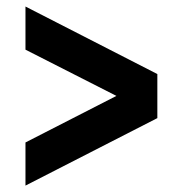

<svg xmlns="http://www.w3.org/2000/svg" viewBox="-20 -580 552 600"><path d="M471.7 -348.6Q335 -418.9 59.6 -559.6Q59.6 -514.6 59.6 -424.8Q154.3 -377 343.8 -280.3Q249 -231.4 59.6 -134.8Q59.6 -89.8 59.6 0Q197.3 -70.3 471.7 -210.9Q471.7 -256.8 471.7 -348.6Z"/></svg>

Font: Seiden_Sans_Regular
Style: Regular
Weight: 400
Designer: Kevin Beronilla
Version: Version 1.0